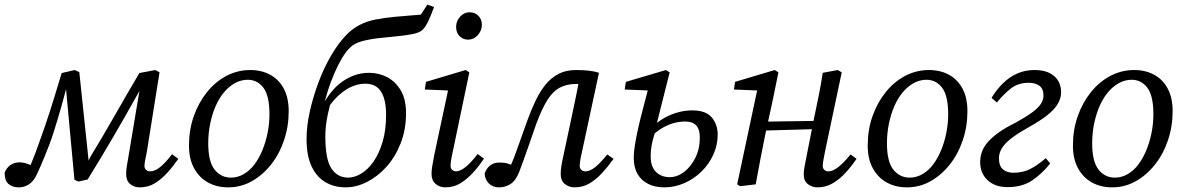

<svg xmlns="http://www.w3.org/2000/svg" viewBox="-24 -795 5108 828"><path d="M57 13Q30 13 13 -1.5Q-4 -16 -4 -50Q3 -70 20 -82.5Q37 -95 61 -95Q67 -95 76 -93.5Q85 -92 98.5 -87Q112 -82 134 -71L101 -37L94 -55Q103 -72 111.5 -92Q120 -112 129 -136Q138 -160 148 -189Q158 -218 170 -251Q192 -316 210 -374.5Q228 -433 242 -480L298 -493L318 -484L362 -66H340L366 -119Q419 -206 471.5 -298Q524 -390 577 -480L646 -493L664 -483L610 -145Q606 -122 602.5 -106Q599 -90 599 -79Q599 -69 606 -62.5Q613 -56 623 -56Q643 -56 665.5 -73.5Q688 -91 718 -130L745 -110Q723 -78 697.5 -50Q672 -22 643.5 -4.5Q615 13 579 13Q554 13 537 -1.5Q520 -16 520 -45Q520 -58 522.5 -76Q525 -94 531 -126L586 -455L606 -438H594L573 -395Q520 -300 465.5 -206.5Q411 -113 354 -21L314 -12L297 -20L259 -430L266 -431Q254 -383 239 -330Q224 -277 208 -227Q199 -198 189 -172Q179 -146 169.5 -122.5Q160 -99 151 -78.5Q142 -58 134 -41Q120 -12 100 0.5Q80 13 57 13Z M960 13Q912 13 874 -7.5Q836 -28 813.5 -68.5Q791 -109 791 -167Q791 -235 811.5 -293.5Q832 -352 868.5 -397.5Q905 -443 953 -468Q1001 -493 1055 -493Q1104 -493 1141.5 -472.5Q1179 -452 1200 -412.5Q1221 -373 1221 -315Q1221 -250 1201 -190.5Q1181 -131 1145 -85.5Q1109 -40 1062 -13.5Q1015 13 960 13ZM972 -29Q1001 -29 1027 -44Q1053 -59 1073 -85.5Q1093 -112 1107.5 -147Q1122 -182 1130 -222Q1138 -262 1138 -302Q1138 -382 1112 -416.5Q1086 -451 1044 -451Q1016 -451 990 -437Q964 -423 942.5 -397.5Q921 -372 906 -337.5Q891 -303 882.5 -262Q874 -221 874 -177Q874 -98 901.5 -63.5Q929 -29 972 -29Z M1467 13Q1418 13 1380 -9Q1342 -31 1320 -77Q1298 -123 1298 -196Q1298 -251 1312 -314Q1326 -377 1349.5 -440Q1373 -503 1404.5 -556.5Q1436 -610 1470 -645Q1497 -672 1527 -687.5Q1557 -703 1594 -710.5Q1631 -718 1679 -722.5Q1727 -727 1791 -732L1819 -775L1848 -765Q1835 -730 1823.5 -705Q1812 -680 1798 -666Q1785 -654 1755 -648Q1725 -642 1687 -638.5Q1649 -635 1609 -630.5Q1569 -626 1536 -617Q1503 -608 1485 -589Q1468 -573 1451 -544.5Q1434 -516 1418 -479Q1402 -442 1389.5 -402.5Q1377 -363 1369 -323L1359 -322Q1376 -361 1399 -391Q1422 -421 1448.5 -440.5Q1475 -460 1505 -470.5Q1535 -481 1567 -481Q1610 -481 1646 -462Q1682 -443 1704.5 -405Q1727 -367 1727 -307Q1727 -235 1703.5 -176Q1680 -117 1642 -75Q1604 -33 1558 -10Q1512 13 1467 13ZM1477 -29Q1505 -29 1534 -46.5Q1563 -64 1587 -98.5Q1611 -133 1626 -183.5Q1641 -234 1641 -300Q1641 -365 1619.5 -399.5Q1598 -434 1552 -434Q1510 -434 1471 -410Q1432 -386 1399 -342Q1394 -322 1389.5 -301Q1385 -280 1382 -256.5Q1379 -233 1379 -207Q1379 -107 1405.5 -68Q1432 -29 1477 -29Z M1837 -45Q1837 -58 1839.5 -75Q1842 -92 1848 -123L1912 -423L1929 -404L1808 -409L1813 -442L1984 -493L2000 -483L1929 -143Q1924 -122 1921.5 -105.5Q1919 -89 1919 -80Q1919 -69 1926 -62.5Q1933 -56 1942 -56Q1960 -56 1983 -74Q2006 -92 2036 -131L2063 -111Q2042 -79 2016.5 -51Q1991 -23 1962 -5Q1933 13 1897 13Q1872 13 1854.5 -2Q1837 -17 1837 -45ZM1995 -624Q1973 -624 1958 -639Q1943 -654 1943 -679Q1943 -704 1960 -723Q1977 -742 2001 -742Q2024 -742 2039 -727Q2054 -712 2054 -688Q2054 -663 2036.5 -643.5Q2019 -624 1995 -624Z M2128 13Q2102 13 2085 -3Q2068 -19 2066 -46Q2073 -68 2089 -81Q2105 -94 2129 -94Q2140 -94 2149.5 -93Q2159 -92 2169 -88.5Q2179 -85 2189 -80L2206 -73L2190 -45L2170 -63Q2184 -92 2196 -124Q2208 -156 2221 -193.5Q2234 -231 2250 -275Q2267 -322 2286 -361.5Q2305 -401 2329 -430.5Q2353 -460 2385 -476.5Q2417 -493 2460 -493Q2489 -493 2513.5 -490.5Q2538 -488 2559 -481L2486 -141Q2481 -120 2478.5 -104.5Q2476 -89 2476 -80Q2476 -69 2483 -62.5Q2490 -56 2500 -56Q2520 -56 2542.5 -74Q2565 -92 2595 -129L2622 -110Q2599 -78 2573.5 -50Q2548 -22 2519 -4.5Q2490 13 2454 13Q2430 13 2412 -1.5Q2394 -16 2394 -45Q2394 -58 2396.5 -76Q2399 -94 2406 -125L2439 -280Q2449 -328 2459 -375.5Q2469 -423 2478 -470L2520 -425Q2503 -430 2491.5 -431.5Q2480 -433 2461 -433Q2420 -433 2390 -417Q2360 -401 2336.5 -363.5Q2313 -326 2289 -262Q2273 -215 2260.5 -179.5Q2248 -144 2237.5 -114.5Q2227 -85 2216 -56Q2201 -17 2178.5 -2Q2156 13 2128 13Z M2841 13Q2802 13 2772 -1.5Q2742 -16 2725.5 -44.5Q2709 -73 2709 -115Q2709 -139 2714.5 -172.5Q2720 -206 2729 -246Q2738 -286 2750 -330.5Q2762 -375 2774 -423L2794 -404L2670 -409L2675 -442L2848 -493L2864 -483L2808 -261L2810 -253Q2803 -231 2796.5 -210Q2790 -189 2786 -167.5Q2782 -146 2782 -121Q2782 -76 2805 -53.5Q2828 -31 2864 -31Q2896 -31 2925.5 -53Q2955 -75 2974.5 -114Q2994 -153 2994 -202Q2994 -237 2978.5 -254Q2963 -271 2932 -271Q2886 -271 2843 -249Q2800 -227 2770 -189L2758 -229H2775Q2795 -257 2825.5 -277Q2856 -297 2891 -308Q2926 -319 2961 -319Q3020 -319 3045.5 -288.5Q3071 -258 3071 -215Q3071 -169 3052 -127.5Q3033 -86 3000.5 -54.5Q2968 -23 2926.5 -5Q2885 13 2841 13Z M3168 8 3155 0 3245 -423 3262 -404 3141 -409 3146 -442 3317 -493 3333 -483 3308 -361 3276 -214Q3265 -161 3255 -107.5Q3245 -54 3235 0ZM3238 -231V-270L3521 -274V-239ZM3501 13Q3478 13 3460 -1Q3442 -15 3442 -43Q3442 -57 3445.5 -75.5Q3449 -94 3455 -125L3487 -287Q3497 -335 3507 -384Q3517 -433 3524 -481L3589 -493L3606 -483L3534 -142Q3530 -122 3527 -105.5Q3524 -89 3524 -79Q3524 -69 3531 -62.5Q3538 -56 3548 -56Q3567 -56 3590 -73.5Q3613 -91 3644 -129L3670 -110Q3648 -78 3622.5 -50Q3597 -22 3567 -4.5Q3537 13 3501 13Z M3887 13Q3839 13 3801 -7.5Q3763 -28 3740.5 -68.5Q3718 -109 3718 -167Q3718 -235 3738.5 -293.5Q3759 -352 3795.5 -397.5Q3832 -443 3880 -468Q3928 -493 3982 -493Q4031 -493 4068.5 -472.5Q4106 -452 4127 -412.5Q4148 -373 4148 -315Q4148 -250 4128 -190.5Q4108 -131 4072 -85.5Q4036 -40 3989 -13.5Q3942 13 3887 13ZM3899 -29Q3928 -29 3954 -44Q3980 -59 4000 -85.5Q4020 -112 4034.5 -147Q4049 -182 4057 -222Q4065 -262 4065 -302Q4065 -382 4039 -416.5Q4013 -451 3971 -451Q3943 -451 3917 -437Q3891 -423 3869.5 -397.5Q3848 -372 3833 -337.5Q3818 -303 3809.5 -262Q3801 -221 3801 -177Q3801 -98 3828.5 -63.5Q3856 -29 3899 -29Z M4321 12Q4267 12 4235 -18Q4203 -48 4203 -96Q4203 -120 4211 -141.5Q4219 -163 4236.5 -183Q4254 -203 4283.5 -224Q4313 -245 4356 -266Q4401 -291 4427.5 -310.5Q4454 -330 4465 -347.5Q4476 -365 4476 -382Q4476 -413 4458 -425.5Q4440 -438 4413 -438Q4368 -438 4337.5 -415Q4307 -392 4275 -353L4252 -373Q4272 -406 4299 -433.5Q4326 -461 4360.5 -477Q4395 -493 4438 -493Q4492 -493 4522 -467Q4552 -441 4552 -397Q4552 -377 4543 -357.5Q4534 -338 4515.5 -319Q4497 -300 4469 -281Q4441 -262 4403 -241Q4359 -216 4333 -195Q4307 -174 4295.5 -154Q4284 -134 4284 -113Q4284 -79 4301.5 -64.5Q4319 -50 4346 -50Q4386 -50 4417.5 -65.5Q4449 -81 4486 -113L4505 -90Q4469 -45 4426.5 -16.5Q4384 12 4321 12Z M4772 13Q4724 13 4686 -7.5Q4648 -28 4625.5 -68.5Q4603 -109 4603 -167Q4603 -235 4623.5 -293.5Q4644 -352 4680.5 -397.5Q4717 -443 4765 -468Q4813 -493 4867 -493Q4916 -493 4953.5 -472.5Q4991 -452 5012 -412.5Q5033 -373 5033 -315Q5033 -250 5013 -190.5Q4993 -131 4957 -85.5Q4921 -40 4874 -13.5Q4827 13 4772 13ZM4784 -29Q4813 -29 4839 -44Q4865 -59 4885 -85.5Q4905 -112 4919.5 -147Q4934 -182 4942 -222Q4950 -262 4950 -302Q4950 -382 4924 -416.5Q4898 -451 4856 -451Q4828 -451 4802 -437Q4776 -423 4754.5 -397.5Q4733 -372 4718 -337.5Q4703 -303 4694.5 -262Q4686 -221 4686 -177Q4686 -98 4713.5 -63.5Q4741 -29 4784 -29Z"/></svg>

Font: Source Serif 4 18pt
Style: Italic
Weight: 400
Italic angle: -12°
Designer: Frank Grießhammer
Foundry: Adobe Systems Incorporated
Version: Version 4.004;hotconv 1.0.116;makeotfexe 2.5.65601